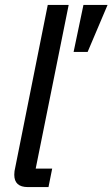

<svg xmlns="http://www.w3.org/2000/svg" viewBox="-20 -760 457 780"><path d="M93 0Q38 0 38 -50Q38 -58 39 -65Q40 -72 42 -80L174 -740H259L125 -75H192L177 0ZM336 -549H279L319 -740H417Z"/></svg>

Font: IBM Plex Sans Cond Text
Style: Italic
Weight: 450
Width: 3
Italic angle: -11°
Designer: Mike Abbink, Paul van der Laan, Pieter van Rosmalen
Foundry: Bold Monday
Version: Version 1.3